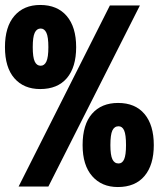

<svg xmlns="http://www.w3.org/2000/svg" viewBox="-20 -744 640 774"><path d="M142 -385Q76 -385 38 -428.5Q0 -472 0 -554Q0 -636 38 -680Q76 -724 142 -724Q211 -724 249 -679.5Q287 -635 287 -554Q287 -473 249.5 -429Q212 -385 142 -385ZM55 8 423 -722H544L175 8ZM144 -479Q159 -479 167 -496Q175 -513 175 -554Q175 -595 167 -612Q159 -629 144 -629Q128 -629 120 -612Q112 -595 112 -554Q112 -513 120 -496Q128 -479 144 -479ZM455 10Q390 10 351.5 -34Q313 -78 313 -159Q313 -242 351 -285.5Q389 -329 456 -329Q525 -329 562.5 -284.5Q600 -240 600 -159Q600 -79 562.5 -34.5Q525 10 455 10ZM458 -85Q473 -85 480.5 -102Q488 -119 488 -159Q488 -201 480.5 -218Q473 -235 458 -235Q441 -235 433 -218Q425 -201 425 -159Q425 -119 433 -102Q441 -85 458 -85Z"/></svg>

Font: Noto Sans Mono ExtraBold
Style: Regular
Weight: 800
Designer: Monotype Design Team
Foundry: Monotype Imaging Inc.
Version: Version 2.014